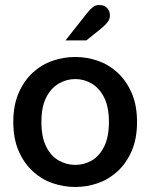

<svg xmlns="http://www.w3.org/2000/svg" viewBox="-20 -733 599 765"><path d="M280 12Q234 12 190 -3Q146 -18 111 -50Q76 -82 54.5 -131Q33 -180 33 -247Q33 -314 54.5 -363Q76 -412 111 -444Q146 -476 190 -491Q234 -506 280 -506Q326 -506 369.5 -491Q413 -476 448 -444Q483 -412 504.5 -363Q526 -314 526 -247Q526 -180 504.5 -131Q483 -82 448 -50Q413 -18 369.5 -3Q326 12 280 12ZM280 -76Q315 -76 345.5 -93.5Q376 -111 395 -149Q414 -187 414 -247Q414 -307 395 -344.5Q376 -382 345.5 -400Q315 -418 280 -418Q245 -418 214 -400Q183 -382 164 -344.5Q145 -307 145 -247Q145 -187 164 -149Q183 -111 214 -93.5Q245 -76 280 -76ZM241 -572 327 -681Q341 -698 351 -705.5Q361 -713 376 -713Q395 -713 406.5 -701.5Q418 -690 418 -671Q418 -658 409.5 -646Q401 -634 379 -616L324 -572Z"/></svg>

Font: Atkinson Hyperlegible Next Medium
Style: Regular
Weight: 500
Designer: Elliott Scott, Megan Eiswerth, Linus Boman, Theodore Petrosky, Letters from Sweden
Foundry: Applied Design Works, Letters from Sweden
Version: Version 2.001